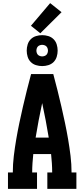

<svg xmlns="http://www.w3.org/2000/svg" viewBox="-20 -1209 540 1229"><path d="M31 0V-105H62Q62 -158 68.5 -211.5Q75 -265 84 -317.5Q93 -370 104 -422.5Q115 -475 127 -527Q139 -579 152 -631Q165 -683 179 -735H321Q335 -683 348 -631Q361 -579 373 -527Q385 -475 396 -422.5Q407 -370 416 -317.5Q425 -265 431.5 -211.5Q438 -158 438 -105H469V0H283V-105H314Q314 -135 312 -164.5Q310 -194 307 -223H193Q190 -194 188 -164.5Q186 -135 186 -105H217V0ZM208 -328H292Q283 -383 272.5 -438.5Q262 -494 250 -549Q238 -494 227.5 -438.5Q217 -383 208 -328ZM250 -786Q230 -786 210.5 -792Q191 -798 177 -812Q163 -826 157 -845.5Q151 -865 151 -885Q151 -905 157 -924.5Q163 -944 177 -958Q191 -972 210.5 -978Q230 -984 250 -984Q270 -984 289.5 -978Q309 -972 323 -958Q337 -944 343 -924.5Q349 -905 349 -885Q349 -865 343 -845.5Q337 -826 323 -812Q309 -798 289.5 -792Q270 -786 250 -786ZM250 -848Q257 -848 264.5 -850.5Q272 -853 277 -858Q282 -863 284.5 -870.5Q287 -878 287 -885Q287 -892 284.5 -899.5Q282 -907 277 -912Q272 -917 264.5 -919.5Q257 -922 250 -922Q243 -922 235.5 -919.5Q228 -917 223 -912Q218 -907 215.5 -899.5Q213 -892 213 -885Q213 -878 215.5 -870.5Q218 -863 223 -858Q228 -853 235.5 -850.5Q243 -848 250 -848ZM238 -996 178 -1044 301 -1189 374 -1131Z"/></svg>

Font: Iosevka Curly Slab Extrabold
Style: Regular
Weight: 800
Monospace: yes
Designer: Belleve Invis
Foundry: Belleve Invis
Version: Version 22.1.2; ttfautohint (v1.8.4)